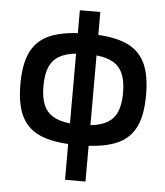

<svg xmlns="http://www.w3.org/2000/svg" viewBox="-52 -771 704 818"><g transform="rotate(5 300.0 -362.5)"><path d="M256.5 -153Q175.5 -157.5 126.5 -182Q77.5 -206.5 54.5 -256.8Q31.5 -307 31.5 -389.5Q31.5 -472.5 54.5 -522.8Q77.5 -573 126.5 -597.8Q175.5 -622.5 256.5 -627V-725H344V-627Q425 -622.5 474 -597.8Q523 -573 546 -522.8Q569 -472.5 569 -389.5Q569 -307 546 -256.8Q523 -206.5 474 -182Q425 -157.5 344 -153V0H256.5ZM256.5 -241V-539.5Q210.5 -534.5 183 -517.8Q155.5 -501 142.8 -469.8Q130 -438.5 130 -389.5Q130 -341.5 142.8 -310.5Q155.5 -279.5 183 -262.8Q210.5 -246 256.5 -241ZM470.5 -389.5Q470.5 -438.5 457.8 -469.8Q445 -501 417.5 -517.8Q390 -534.5 344 -539.5V-241Q390 -246 417.5 -262.8Q445 -279.5 457.8 -310.5Q470.5 -341.5 470.5 -389.5Z"/></g></svg>

Font: JuliaMono Medium
Style: Regular
Weight: 500
Monospace: yes
Designer: cormullion
Foundry: corm
Version: Version 0.054; ttfautohint (v1.8.4)